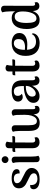

<svg xmlns="http://www.w3.org/2000/svg" viewBox="1440 -2212 786 3706"><g transform="rotate(-90 1833.0 -359.0)"><path d="M33 -105Q33 -132 48.5 -151Q64 -170 97 -170Q103 -170 117 -168Q114 -156 114 -146Q114 -134 117 -120Q122 -80 152.5 -55Q183 -30 236 -30Q283 -30 312 -47.5Q341 -65 341 -99Q341 -122 327.5 -139.5Q314 -157 294 -169Q274 -181 237 -199Q229 -202 213 -210Q159 -235 127.5 -254.5Q96 -274 73.5 -307Q51 -340 51 -388Q51 -458 105 -492.5Q159 -527 242 -527Q325 -527 373 -501.5Q421 -476 421 -428Q421 -406 408.5 -390.5Q396 -375 369 -374Q364 -373 356 -373Q351 -373 337 -375Q338 -381 338 -393Q338 -415 332 -426Q326 -454 301.5 -469.5Q277 -485 238 -485Q201 -485 175.5 -470Q150 -455 150 -424Q150 -396 166.5 -376Q183 -356 207 -342Q231 -328 275 -307Q336 -278 366 -260.5Q396 -243 420 -213Q444 -183 444 -140Q444 -76 390.5 -31.5Q337 13 223 13Q129 13 81 -19Q33 -51 33 -105Z M538 -653Q538 -681 557.5 -700.5Q577 -720 605 -720Q632 -720 651.5 -700.5Q671 -681 671 -653Q671 -626 651.5 -607Q632 -588 605 -588Q577 -588 557.5 -607Q538 -626 538 -653ZM680 -12Q652 13 617 13Q590 13 573 -2.5Q556 -18 556 -45L555 -383Q555 -456 539 -503Q569 -527 600 -527Q627 -527 644.5 -511.5Q662 -496 662 -469L664 -131Q664 -53 680 -12Z M1059 -515 1058 -488Q1057 -475 1049.5 -467.5Q1042 -460 1030 -460H936V-427L935 -126Q935 -72 982 -72Q996 -72 1008.5 -76.5Q1021 -81 1025 -89Q1038 -70 1038 -52Q1038 -24 1010.5 -6.5Q983 11 940 11Q886 11 856 -23Q826 -57 826 -117V-460H812Q799 -460 782 -459Q765 -458 752 -456L753 -485Q754 -498 762 -505Q770 -512 782 -512H826V-588Q826 -614 844 -629.5Q862 -645 890 -645Q925 -645 952 -621Q940 -577 937 -512H955Q974 -512 1007 -513Q1040 -514 1059 -515Z M1643 -47Q1643 -20 1624.5 -4Q1606 12 1572 12Q1528 12 1504.5 -17Q1481 -46 1481 -104V-106Q1460 -48 1418.5 -17Q1377 14 1316 14Q1234 14 1196.5 -33Q1159 -80 1159 -191L1158 -382Q1158 -459 1142 -502Q1170 -526 1205 -526Q1233 -526 1250.5 -510.5Q1268 -495 1268 -468V-207Q1268 -117 1286 -78.5Q1304 -40 1351 -40Q1383 -40 1410 -65.5Q1437 -91 1453.5 -144Q1470 -197 1470 -275Q1470 -393 1467 -431.5Q1464 -470 1451 -503Q1480 -526 1514 -526Q1541 -526 1559 -509Q1577 -492 1577 -463L1578 -122Q1578 -94 1584.5 -82.5Q1591 -71 1605 -71Q1623 -71 1631 -84Q1643 -67 1643 -47Z M2213 -52Q2213 -26 2190 -8Q2167 10 2131 10Q2082 10 2057 -23.5Q2032 -57 2031 -132Q2001 -67 1949 -28Q1897 11 1830 11Q1772 11 1736.5 -20.5Q1701 -52 1701 -106Q1701 -169 1749 -210Q1797 -251 1872 -272Q1947 -293 2025 -291V-316Q2025 -403 2001 -444Q1977 -485 1921 -485Q1883 -485 1859.5 -467Q1836 -449 1836 -408Q1836 -385 1845 -365Q1854 -345 1875 -335Q1865 -324 1848.5 -318.5Q1832 -313 1814 -313Q1774 -313 1749.5 -339.5Q1725 -366 1725 -404Q1725 -463 1779 -494.5Q1833 -526 1928 -526Q2036 -526 2086.5 -474.5Q2137 -423 2137 -310V-126Q2137 -73 2171 -73Q2179 -73 2187.5 -77Q2196 -81 2201 -89Q2213 -73 2213 -52ZM2028 -253Q1993 -255 1957 -249.5Q1921 -244 1895 -232Q1860 -217 1840.5 -191.5Q1821 -166 1821 -132Q1821 -102 1835.5 -82Q1850 -62 1880 -62Q1913 -62 1947.5 -88.5Q1982 -115 2005 -159Q2028 -203 2028 -253Z M2540 -515 2539 -488Q2538 -475 2530.5 -467.5Q2523 -460 2511 -460H2417V-427L2416 -126Q2416 -72 2463 -72Q2477 -72 2489.5 -76.5Q2502 -81 2506 -89Q2519 -70 2519 -52Q2519 -24 2491.5 -6.5Q2464 11 2421 11Q2367 11 2337 -23Q2307 -57 2307 -117V-460H2293Q2280 -460 2263 -459Q2246 -458 2233 -456L2234 -485Q2235 -498 2243 -505Q2251 -512 2263 -512H2307V-588Q2307 -614 2325 -629.5Q2343 -645 2371 -645Q2406 -645 2433 -621Q2421 -577 2418 -512H2436Q2455 -512 2488 -513Q2521 -514 2540 -515Z M3043 -113Q3043 -101 3036 -84Q3017 -37 2968.5 -12Q2920 13 2852 13Q2738 13 2672.5 -57Q2607 -127 2607 -256Q2607 -383 2671 -454.5Q2735 -526 2854 -526Q2941 -526 2995 -487.5Q3049 -449 3049 -378Q3049 -304 2989.5 -264.5Q2930 -225 2828 -225Q2770 -225 2725 -230Q2732 -137 2772 -97Q2812 -57 2881 -57Q2935 -57 2973.5 -79Q3012 -101 3027 -138Q3043 -131 3043 -113ZM2724 -272Q2750 -269 2777 -269Q2845 -269 2888 -296Q2931 -323 2931 -395Q2931 -444 2908 -464.5Q2885 -485 2850 -485Q2791 -485 2757.5 -429.5Q2724 -374 2724 -272Z M3645 -49Q3645 -24 3623.5 -8Q3602 8 3569 8Q3481 8 3473 -121Q3425 13 3301 13Q3208 13 3167 -56.5Q3126 -126 3126 -235Q3126 -374 3181 -450Q3236 -526 3338 -526Q3386 -526 3419 -508Q3452 -490 3467 -457V-543Q3467 -644 3448 -707Q3476 -732 3511 -732Q3539 -732 3557 -716Q3575 -700 3575 -674L3574 -126Q3574 -74 3607 -74Q3626 -74 3633 -87Q3645 -69 3645 -49ZM3465 -314Q3465 -383 3443 -425.5Q3421 -468 3362 -468Q3243 -468 3243 -238Q3243 -146 3262 -97Q3281 -48 3332 -48Q3395 -48 3430 -126Q3465 -204 3465 -314Z"/></g></svg>

Font: Arima Madurai
Style: Bold
Weight: 700
Designer: Joana Correia and Natanael Gama
Foundry: NDISCOVER
Version: Version 1.019